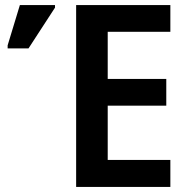

<svg xmlns="http://www.w3.org/2000/svg" viewBox="-20 -734 743 754"><path d="M649 0H279V-714H649V-609H403V-424H633V-319H403V-106H649ZM10 -544V-556L58 -714H196V-704L92 -544Z"/></svg>

Font: Noto Sans SemiCondensed SemiBold
Style: Regular
Weight: 600
Width: 4
Designer: Monotype Design Team
Foundry: Monotype Imaging Inc.
Version: Version 2.013; ttfautohint (v1.8.4.7-5d5b)